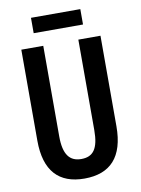

<svg xmlns="http://www.w3.org/2000/svg" viewBox="-95 -934 738 1008"><g transform="rotate(-10 273.5 -430.0)"><path d="M405 -870H142V-788H405ZM485 -231V-714H367V-232C367 -132 337 -94 274 -94C213 -94 180 -133 180 -231V-714H63V-229C63 -67 137 10 273 10C411 10 485 -68 485 -231Z"/></g></svg>

Font: Noto Sans Georgian ExtraCondensed SemiBold
Style: Regular
Weight: 600
Width: 2
Designer: Monotype Design Team, Akaki Razmadze
Foundry: Google LLC
Version: Version 2.005